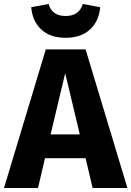

<svg xmlns="http://www.w3.org/2000/svg" viewBox="-33 -940 657 960"><path d="M123 -904 210 -920Q227 -860 295 -860Q363 -860 381 -920L468 -904Q462 -834 417 -792.5Q372 -751 295 -751Q218 -751 173.5 -792.5Q129 -834 123 -904ZM430 0 395 -149H192L157 0H-13L196 -693H395L604 0ZM220 -268H366L293 -574Z"/></svg>

Font: Fira Sans
Style: Bold
Weight: 700
Designer: bBox Type GmbH & Carrois Corporate GbR & Edenspiekermann AG
Foundry: bBox Type GmbH & Carrois Corporate GbR & Edenspiekermann AG
Version: Version 4.301;PS 004.301;hotconv 1.0.88;makeotf.lib2.5.64775